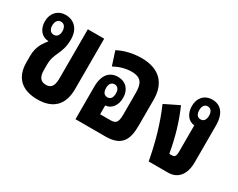

<svg xmlns="http://www.w3.org/2000/svg" viewBox="-78 -914 1579 1272"><g transform="rotate(30 712.0 -278.5)"><path d="M253 13C373 13 436 -51 436 -171V-557H311V-187C311 -141 305 -99 253 -99C206 -99 194 -135 194 -177V-220C194 -311 248 -329 248 -442C248 -519 205 -566 138 -566C76 -566 38 -520 38 -461C38 -399 74 -359 125 -358C104 -327 68 -292 68 -212V-164C68 -46 136 13 253 13ZM133 -412C109 -412 94 -431 94 -461C94 -492 109 -512 133 -512C157 -512 172 -492 172 -461C172 -430 157 -412 133 -412Z M922 -371C922 -492 857 -570 716 -570C651 -570 587 -554 538 -528L572 -423C610 -444 657 -459 703 -459C784 -459 797 -415 797 -346V-185C797 -121 780 -110 741 -110H663V-177C711 -181 741 -224 741 -280C741 -340 705 -384 643 -384C580 -384 538 -341 538 -248V0H768C893 0 922 -68 922 -172ZM648 -231C623 -231 610 -249 610 -281C610 -311 623 -330 648 -330C672 -330 685 -311 685 -281C685 -250 672 -231 648 -231Z M1365 -147V-429C1365 -522 1323 -566 1260 -566C1198 -566 1162 -522 1162 -462C1162 -405 1192 -362 1240 -358V-159C1240 -118 1230 -112 1207 -112H1191C1171 -228 1141 -330 1097 -430L987 -376C1039 -256 1074 -131 1098 0H1246C1321 0 1365 -55 1365 -147ZM1255 -413C1231 -413 1218 -432 1218 -462C1218 -492 1231 -512 1255 -512C1280 -512 1293 -492 1293 -462C1293 -431 1280 -413 1255 -413Z"/></g></svg>

Font: Noto Sans Thai Looped ExtraCondensed
Style: Bold
Weight: 700
Width: 2
Designer: Sasikarn Vongin, Ben Mitchell
Foundry: The Fontpad Ltd
Version: Version 1.001